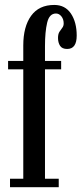

<svg xmlns="http://www.w3.org/2000/svg" viewBox="-20 -776 338 796"><path d="M21.5 0V-35H76.5V-488.5H13.5V-523.5H76.5V-587.5Q76.5 -665.5 109 -710.5Q141.5 -755.5 205 -755.5Q250 -755.5 274 -719.8Q298 -684 298 -628.5Q298 -573 258.5 -573Q237.5 -573 229 -586.2Q220.5 -599.5 220.5 -618.5Q220.5 -634.5 226.2 -643.8Q232 -653 238 -660.5Q244 -668 244 -679Q244 -696.5 234.5 -708.2Q225 -720 212 -720Q184.5 -720 175.5 -682Q166.5 -644 166.5 -585V-523.5H233.5V-488.5H166.5V-35H223.5V0Z"/></svg>

Font: Imbue 10pt Medium
Style: Regular
Weight: 500
Designer: Tyler Finck
Foundry: Etcetera Type Company
Version: Version 1.102; ttfautohint (v1.8.3)